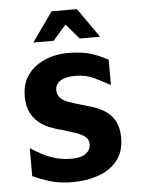

<svg xmlns="http://www.w3.org/2000/svg" viewBox="-51 -731 578 787"><g transform="rotate(-5 237.5 -337.5)"><path d="M218 15Q164 15 126 3.5Q88 -8 53 -24V-139Q76 -124 101.5 -110.5Q127 -97 156.5 -89Q186 -81 221 -81Q260 -81 279.5 -96Q299 -111 299 -134Q299 -154 284 -165.5Q269 -177 245 -185Q221 -193 194 -201Q169 -207 143.5 -217Q118 -227 97 -244Q76 -261 63.5 -287.5Q51 -314 51 -352Q51 -397 69 -428Q87 -459 116.5 -478.5Q146 -498 180.5 -506.5Q215 -515 248 -514Q306 -513 341 -501Q376 -489 407 -472V-368Q372 -387 339.5 -402.5Q307 -418 264 -418Q225 -418 203.5 -404.5Q182 -391 182 -367Q182 -346 195 -333.5Q208 -321 229.5 -313.5Q251 -306 276 -299Q301 -292 327.5 -283.5Q354 -275 377.5 -259.5Q401 -244 415.5 -217Q430 -190 430 -147Q429 -88 398.5 -52.5Q368 -17 320 -1Q272 15 218 15ZM105 -569 191 -690H295L380 -569H296L243 -631L189 -569Z"/></g></svg>

Font: Maven Pro SemiBold
Style: Regular
Weight: 600
Designer: Joe Prince
Foundry: Joe Prince
Version: Version 2.103